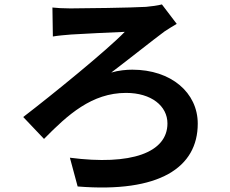

<svg xmlns="http://www.w3.org/2000/svg" viewBox="-20 -789 1040 868"><path d="M217 -755 219 -624C241 -628 277 -631 302 -633C350 -636 489 -643 544 -645C465 -563 218 -362 85 -260L179 -161C286 -270 395 -369 550 -369C664 -369 737 -310 737 -231C737 -99 573 -40 296 -76L331 54C701 84 874 -32 874 -230C874 -370 754 -474 578 -474C553 -474 516 -471 483 -461C570 -527 666 -604 724 -647C738 -656 761 -671 779 -681L712 -769C693 -764 663 -760 640 -758C575 -754 352 -751 298 -751C265 -751 233 -753 217 -755Z"/></svg>

Font: Noto Sans HK
Style: Bold
Weight: 700
Designer: Ryoko NISHIZUKA 西塚涼子 (kana, bopomofo & ideographs); Paul D. Hunt (Latin, Greek & Cyrillic); Sandoll Communications 산돌커뮤니
Foundry: Adobe
Version: Version 2.002;hotconv 1.0.116;makeotfexe 2.5.65601